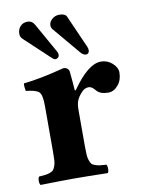

<svg xmlns="http://www.w3.org/2000/svg" viewBox="-77 -713 582 771"><g transform="rotate(-10 214.0 -328.0)"><path d="M228 -268.1V-122.1Q228 -100.6 228.8 -86.9Q229.5 -73.2 233.2 -62.7Q236.8 -52.2 240.7 -47.4Q244.6 -42.5 254.4 -39.1Q264.2 -35.6 272.9 -34.4Q281.7 -33.2 299.8 -32.2Q304.2 -27.8 304.2 -15.1Q304.2 -2.4 299.8 2Q213.9 0 163.1 0Q109.9 0 25.9 2Q21.5 -2.4 21.5 -15.1Q21.5 -27.8 25.9 -32.2Q44.4 -33.7 52.7 -34.7Q61 -35.6 71.3 -39.3Q81.5 -43 85.2 -47.9Q88.9 -52.7 92.8 -63Q96.7 -73.2 97.4 -86.9Q98.1 -100.6 98.1 -122.1V-309.1Q98.1 -351.6 86.7 -363.8Q75.2 -376 33.2 -379.9Q31.7 -384.8 30.5 -395.5Q29.3 -406.2 30.8 -411.1Q97.7 -418 196.8 -443.8Q207 -443.8 213.1 -438.7Q219.2 -433.6 220.2 -426.8Q225.1 -377.9 227.1 -348.1H231Q297.4 -443.8 350.1 -443.8Q376.5 -443.8 396.2 -426Q416 -408.2 416 -388.2Q416 -357.4 398.7 -336.7Q381.3 -315.9 358.9 -315.9Q326.2 -315.9 312 -332Q296.9 -351.1 284.2 -351.1Q265.6 -351.1 252 -334Q239.7 -320.3 233.9 -306.4Q228 -292.5 228 -268.1ZM175.8 -622.1Q175.8 -636.2 188.5 -647.2Q201.2 -658.2 217.8 -658.2Q242.2 -658.2 248 -645L307.1 -511.2Q310.1 -503.9 310.1 -497.1Q310.1 -490.2 306.4 -486.1Q302.7 -481.9 296.9 -481.9Q284.7 -481.9 272.9 -497.1L181.2 -606Q175.8 -612.8 175.8 -622.1ZM46.9 -609.9Q46.9 -628.4 58.1 -640.6Q69.3 -652.8 87.9 -652.8Q91.3 -652.8 94.5 -652.1Q97.7 -651.4 100.1 -650.4Q102.5 -649.4 104.7 -647.9Q106.9 -646.5 108.4 -645Q109.9 -643.6 111.3 -641.8Q112.8 -640.1 113.5 -638.9Q114.3 -637.7 115.2 -636.2L116.2 -634.8L184.1 -514.2Q188 -507.8 188 -500Q188 -493.7 183.3 -489.3Q178.7 -484.9 172.9 -484.9Q166.5 -484.9 158.2 -493.2L60.1 -585Q54.7 -590.3 52.7 -592.5Q50.8 -594.7 48.8 -599.4Q46.9 -604 46.9 -609.9Z"/></g></svg>

Font: Common Serif
Style: Bold
Weight: 700
Designer: Philipp H. Poll, Khaled Hosny
Foundry: Stefan Peev, Context Ltd.
Version: Version 1.026